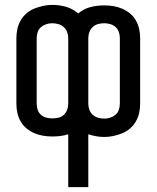

<svg xmlns="http://www.w3.org/2000/svg" viewBox="-20 -550 640 785"><path d="M259 215V-1Q243 4 227 6Q211 8 194 8Q175 8 156.5 5Q138 2 120.5 -5.5Q103 -13 88.5 -25Q74 -37 64.5 -53.5Q55 -70 51 -88.5Q47 -107 47 -126V-394Q47 -413 51 -431.5Q55 -450 64.5 -466.5Q74 -483 88.5 -495.5Q103 -508 120.5 -515Q138 -522 156.5 -526Q175 -530 194 -530Q223 -530 250.5 -522Q278 -514 300 -495Q322 -514 349.5 -521Q377 -528 406 -528Q425 -528 443.5 -525Q462 -522 479.5 -514.5Q497 -507 511.5 -495Q526 -483 535.5 -466.5Q545 -450 549 -431.5Q553 -413 553 -394V-126Q553 -107 549 -88.5Q545 -70 535.5 -53.5Q526 -37 511.5 -24.5Q497 -12 479.5 -5Q462 2 443.5 6Q425 10 406 10Q389 10 373 7Q357 4 341 -1V215ZM194 -66Q207 -66 219.5 -69Q232 -72 241 -80.5Q250 -89 254.5 -101Q259 -113 259 -126V-394Q259 -407 254.5 -419Q250 -431 240.5 -439.5Q231 -448 218.5 -451.5Q206 -455 193 -455Q181 -455 169 -451Q157 -447 147.5 -439Q138 -431 134 -418.5Q130 -406 130 -394V-126Q130 -113 134 -101Q138 -89 147.5 -80.5Q157 -72 169.5 -69Q182 -66 194 -66ZM407 -65Q419 -65 431 -69Q443 -73 452.5 -81Q462 -89 466 -101.5Q470 -114 470 -126V-394Q470 -407 466 -419Q462 -431 452.5 -439.5Q443 -448 430.5 -451.5Q418 -455 406 -455Q393 -455 380.5 -451.5Q368 -448 359 -439.5Q350 -431 345.5 -419Q341 -407 341 -394V-126Q341 -113 345.5 -101Q350 -89 359.5 -80.5Q369 -72 381.5 -68.5Q394 -65 407 -65Z"/></svg>

Font: Bmono
Style: Regular
Weight: 400
Monospace: yes
Designer: Belleve Invis
Foundry: Belleve Invis
Version: Version 11.2.2; ttfautohint (v1.8.2)